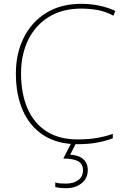

<svg xmlns="http://www.w3.org/2000/svg" viewBox="-20 -744 654 1004"><path d="M405 -699Q305 -699 234.5 -655Q164 -611 127 -534.5Q90 -458 90 -360Q90 -257 123 -179Q156 -101 222 -58Q288 -15 386 -15Q444 -15 489 -23Q534 -31 570 -44V-21Q537 -8 491 1Q445 10 386 10Q280 10 208 -36.5Q136 -83 99.5 -166Q63 -249 63 -360Q63 -464 104 -546.5Q145 -629 221.5 -676.5Q298 -724 405 -724Q502 -724 583 -687L573 -662Q530 -685 488 -692Q446 -699 405 -699ZM439 145Q439 188 407 214Q375 240 326 240Q292 240 269 234V210Q282 214 294.5 215Q307 216 326 216Q364 216 389 198Q414 180 414 146Q414 114 389 99.5Q364 85 311 85L355 0H380L347 65Q391 67 415 88Q439 109 439 145Z"/></svg>

Font: Noto Sans Myanmar Thin
Style: Regular
Weight: 100
Designer: Monotype Design Team
Foundry: Monotype Imaging Inc.
Version: Version 2.107; ttfautohint (v1.8.4.7-5d5b)